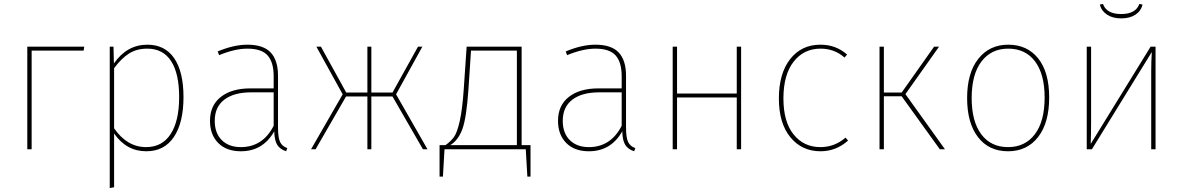

<svg xmlns="http://www.w3.org/2000/svg" viewBox="-20 -755 5982 971"><path d="M140 0H118V-519H406L403 -499H140Z M725 -529Q814 -529 861 -460.5Q908 -392 908 -264Q908 -135 859.5 -62.5Q811 10 720 10Q619 10 557 -80V192L535 196V-519H554L556 -434Q622 -529 725 -529ZM719 -11Q800 -11 843 -77Q886 -143 886 -264Q886 -384 845 -446.5Q804 -509 725 -509Q671 -509 632 -484Q593 -459 557 -410V-106Q623 -11 719 -11Z M1386 -110Q1386 -59 1396.5 -37Q1407 -15 1433 -6L1427 10Q1396 0 1382 -22.5Q1368 -45 1367 -91Q1310 10 1198 10Q1125 10 1083.5 -32Q1042 -74 1042 -144Q1042 -222 1097 -265Q1152 -308 1246 -308H1364V-370Q1364 -440 1333.5 -474.5Q1303 -509 1231 -509Q1168 -509 1088 -476L1081 -495Q1163 -529 1231 -529Q1312 -529 1349 -489.5Q1386 -450 1386 -372ZM1198 -11Q1309 -11 1364 -119V-288H1250Q1163 -288 1114.5 -251Q1066 -214 1066 -144Q1066 -82 1101.5 -46.5Q1137 -11 1198 -11Z M2116 -519 1983 -278 2142 0H2119L1965 -267H1858V0H1838V-267H1730L1576 0H1553L1713 -278L1580 -519H1603L1731 -287H1838V-519H1858V-287H1965L2094 -519Z M2618 -21H2663V138H2647L2639 0H2228L2220 138H2203V-21H2233Q2261 -41 2276.5 -63Q2292 -85 2305 -142.5Q2318 -200 2325 -300L2340 -519H2618ZM2594 -21V-499H2362L2349 -302Q2339 -159 2318.5 -102.5Q2298 -46 2257 -21Z M3146 -110Q3146 -59 3156.5 -37Q3167 -15 3193 -6L3187 10Q3156 0 3142 -22.5Q3128 -45 3127 -91Q3070 10 2958 10Q2885 10 2843.5 -32Q2802 -74 2802 -144Q2802 -222 2857 -265Q2912 -308 3006 -308H3124V-370Q3124 -440 3093.5 -474.5Q3063 -509 2991 -509Q2928 -509 2848 -476L2841 -495Q2923 -529 2991 -529Q3072 -529 3109 -489.5Q3146 -450 3146 -372ZM2958 -11Q3069 -11 3124 -119V-288H3010Q2923 -288 2874.5 -251Q2826 -214 2826 -144Q2826 -82 2861.5 -46.5Q2897 -11 2958 -11Z M3706 0V-262H3404V0H3382V-519H3404V-282H3706V-519H3728V0Z M4129 -529Q4208 -529 4264 -479L4251 -464Q4200 -509 4130 -509Q4045 -509 3993.5 -443Q3942 -377 3942 -257Q3942 -139 3993.5 -75Q4045 -11 4129 -11Q4201 -11 4256 -59L4269 -44Q4208 10 4130 10Q4035 10 3977 -61Q3919 -132 3919 -257Q3919 -383 3976 -456Q4033 -529 4129 -529Z M4729 -519 4559 -279 4759 0H4733L4540 -268H4450V0H4428V-519H4450V-287H4540L4704 -519Z M5079 -529Q5175 -529 5230.5 -459.5Q5286 -390 5286 -262Q5286 -134 5230 -62Q5174 10 5078 10Q4981 10 4926 -61.5Q4871 -133 4871 -259Q4871 -386 4927.5 -457.5Q4984 -529 5079 -529ZM5079 -509Q4993 -509 4943.5 -444Q4894 -379 4894 -259Q4894 -141 4942.5 -76Q4991 -11 5078 -11Q5164 -11 5213.5 -76Q5263 -141 5263 -262Q5263 -380 5214.5 -444.5Q5166 -509 5079 -509Z M5650 -662Q5607 -662 5578.5 -681Q5550 -700 5542 -732L5558 -735Q5576 -684 5650 -684Q5724 -684 5742 -735L5758 -732Q5751 -700 5722.5 -681Q5694 -662 5650 -662ZM5824 -519V0H5802V-394Q5802 -442 5805 -492L5502 0H5476V-519H5498V-146Q5498 -73 5496 -27L5799 -519Z"/></svg>

Font: FiraGO Thin
Style: Regular
Weight: 100
Designer: bBox Type
Foundry: bBox Type GmbH
Version: Version 1.001;PS 001.001;hotconv 1.0.88;makeotf.lib2.5.64775